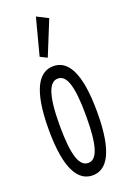

<svg xmlns="http://www.w3.org/2000/svg" viewBox="-136 -730 522 785"><g transform="rotate(-20 125.0 -337.0)"><path d="M117 -507 178 -657 129 -682 87 -522ZM126 8C188 8 231 -55 231 -229C231 -405 188 -467 126 -467C64 -467 20 -405 20 -229C20 -55 64 8 126 8ZM126 -46C89 -46 68 -95 68 -230C68 -368 91 -413 126 -413C162 -413 183 -368 183 -230C183 -95 163 -46 126 -46Z"/></g></svg>

Font: Inconsolata UltraCondensed Thin
Style: Regular
Weight: 100
Width: 1
Monospace: yes
Designer: Raph Levien, Cyreal, Brenton Simpson
Foundry: Raph Levien, Cyreal, Google
Version: Version 3.100